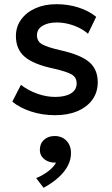

<svg xmlns="http://www.w3.org/2000/svg" viewBox="-20 -535 534 916"><path d="M243.3 14.6Q182.1 14.6 128.6 -2.8Q75.1 -20.2 38.7 -50L79.8 -130.2Q114.6 -103.3 157.8 -88Q201 -72.6 243.2 -72.6Q291.6 -72.6 318.7 -89.5Q345.7 -106.4 345.7 -137.1Q345.7 -165.8 322.2 -179.6Q298.8 -193.4 234.2 -208.2Q140.6 -228 98.3 -263.8Q55.9 -299.6 55.9 -362.8Q55.9 -407.5 80.8 -441.8Q105.6 -476.2 149.1 -495.6Q192.7 -515 249.4 -515Q305.1 -515 354.2 -499.3Q403.2 -483.6 438.9 -454.8L399.8 -373.9Q381.4 -390.3 357 -402.4Q332.6 -414.4 305.2 -421.1Q277.9 -427.8 250.8 -427.8Q208.9 -427.8 182.6 -411.7Q156.3 -395.6 156.3 -366.9Q156.3 -337.4 181.3 -323.5Q206.2 -309.6 267.3 -295.5Q363.4 -274.4 404.8 -239.5Q446.3 -204.7 446.3 -142.6Q446.3 -95 420.9 -59.7Q395.5 -24.4 349.8 -4.9Q304.1 14.6 243.3 14.6ZM187.9 361 152.5 314.6Q185.3 301.4 211.1 281.2Q236.9 261.1 247.3 240.8Q226.4 241.9 208.8 234.6Q191.2 227.3 180.6 213.1Q170.1 198.9 170.1 180Q170.1 150.3 189.9 132.1Q209.7 113.9 240.8 113.9Q275.2 113.9 297 136.3Q318.7 158.8 318.7 196.2Q318.7 226 304 254.9Q289.4 283.8 260.2 310.5Q231.1 337.3 187.9 361Z"/></svg>

Font: Geologica Thin
Style: Regular
Weight: 100
Version: Version 1.010;gftools[0.9.28]